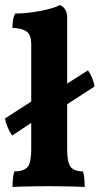

<svg xmlns="http://www.w3.org/2000/svg" viewBox="-22 -737 394 760"><path d="M27.6 3Q27.6 -14.8 29.2 -30.5Q30.7 -46.2 34.7 -58.3Q74.7 -59.3 88.2 -77.3Q101.6 -95.3 101.6 -145.3V-561.4Q101.6 -582.8 95.8 -596.5Q90 -610.2 74 -617.6Q58 -625.1 27.2 -626.7Q27.2 -641.9 29.4 -656.6Q31.7 -671.3 38.3 -683.5Q71.5 -683.5 107.1 -688.5Q142.7 -693.5 171.9 -701.3Q201 -709 215.1 -717Q228.3 -711.9 236.1 -699.5Q243.9 -687.1 243.9 -664.5V-145.3Q243.9 -95.3 257.1 -77.3Q270.3 -59.3 306.5 -58.3Q310.6 -46.2 311.8 -29.8Q313.1 -13.4 313.1 3Q298.7 2 275.5 1.5Q252.3 1 225.3 0.5Q198.2 0 170.8 0Q144 0 116.2 0.5Q88.4 1 65.2 1.5Q42 2 27.6 3ZM180.6 -283.3 183.5 -367.6 326.2 -458.7Q336.8 -443.9 343.8 -426Q350.9 -408.1 351.9 -394.4ZM26 -200.4Q14.4 -217.6 6.8 -236.9Q-0.8 -256.1 -1.8 -268.3L160.1 -372.6L161.5 -290.1Z"/></svg>

Font: Vollkorn
Style: Regular
Weight: 400
Designer: Friedrich Althausen
Foundry: Friedrich Althausen
Version: Version 5.001